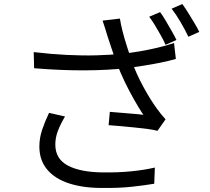

<svg xmlns="http://www.w3.org/2000/svg" viewBox="-20 -882 1040 951"><path d="M773 -822Q786 -805 800.5 -780Q815 -755 829.5 -730Q844 -705 854 -684L800 -660Q791 -681 777 -706Q763 -731 748 -756Q733 -781 719 -799ZM883 -862Q897 -843 912.5 -818Q928 -793 943 -768Q958 -743 967 -724L913 -700Q897 -734 874.5 -772.5Q852 -811 830 -839ZM513 -701Q508 -718 501.5 -739Q495 -760 488 -780L574 -790Q578 -762 587.5 -725.5Q597 -689 609 -651.5Q621 -614 632 -581Q655 -516 690 -452Q725 -388 757 -344Q767 -330 778 -316.5Q789 -303 800 -291L760 -234Q742 -239 712 -243Q682 -247 648 -250.5Q614 -254 580 -257Q546 -260 518 -262L524 -328Q553 -326 584.5 -323Q616 -320 644.5 -318Q673 -316 690 -313Q669 -345 645 -387Q621 -429 598.5 -475.5Q576 -522 559 -567Q543 -610 532 -644Q521 -678 513 -701ZM147 -624Q231 -614 309.5 -610Q388 -606 458.5 -608Q529 -610 586 -616Q626 -620 670.5 -627.5Q715 -635 759.5 -645.5Q804 -656 842 -669L851 -590Q816 -580 774 -571.5Q732 -563 690 -556.5Q648 -550 612 -545Q516 -534 399 -533.5Q282 -533 149 -544ZM302 -305Q280 -268 267 -234.5Q254 -201 254 -166Q254 -95 316 -62Q378 -29 490 -28Q566 -27 630.5 -33.5Q695 -40 747 -52L744 28Q697 36 633 43Q569 50 485 49Q391 49 321 26Q251 3 213 -43Q175 -89 175 -156Q175 -198 188.5 -238.5Q202 -279 223 -323Z"/></svg>

Font: Noto Sans TC
Style: Regular
Weight: 400
Designer: Ryoko NISHIZUKA  (kana, bopomofo & ideographs); Paul D. Hunt (Latin, Greek & Cyrillic); Sandoll Communications , Soo-you
Foundry: Adobe
Version: Version 2.004-H2;hotconv 1.0.118;makeotfexe 2.5.65603